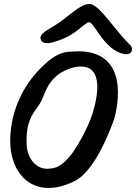

<svg xmlns="http://www.w3.org/2000/svg" viewBox="-20 -922 672 949"><path d="M589 -656C638 -645 638 -685 625 -698C555 -764 477 -890 431 -901C399 -908 368 -885 294 -826C237 -781 183 -766 180 -737C178 -712 204 -704 233 -711C357 -741 396 -813 422 -812C447 -808 495 -677 589 -656ZM333 -667C275 -667 232 -636 183 -587C97 -502 38 -384 31 -248C21 -58 150 72 349 -27C455 -80 532 -300 543 -330C547 -342 640 -651 387 -668C370 -669 349 -667 333 -667ZM438 -363C413 -283 353 -182 325 -149C278 -94 251 -90 217 -88C154 -85 115 -145 112 -204C104 -342 159 -373 184 -422C205 -465 222 -559 349 -590C491 -617 469 -464 438 -363Z"/></svg>

Font: Carybe
Style: Regular
Weight: 400
Designer: Genilson Lima Santos
Foundry: Genilson Lima Santos
Version: Version 1.010;PS 001.010;hotconv 1.0.70;makeotf.lib2.5.58329